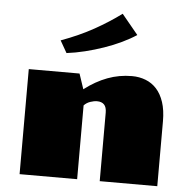

<svg xmlns="http://www.w3.org/2000/svg" viewBox="-54 -828 874 881"><g transform="rotate(5 383.0 -387.0)"><path d="M202.6 -627.9Q286.6 -658.7 352.8 -695.6Q418.9 -732.4 475.6 -774.4L550.8 -683.1Q522.5 -664.1 484.6 -646Q446.8 -627.9 404.5 -613.3Q362.3 -598.6 318.4 -587.9Q274.4 -577.1 234.4 -572.3ZM68.4 -483.9H302.2L325.7 -413.6Q377.4 -453.1 430.9 -473.1Q484.4 -493.2 543.5 -493.2Q577.1 -493.2 606.2 -481.9Q635.3 -470.7 656.7 -447.3Q678.2 -423.8 690.4 -387Q702.6 -350.1 702.6 -298.8V0H437.5V-315.4Q437.5 -340.8 426.3 -352.5Q415 -364.3 393.6 -364.3Q379.4 -364.3 362.3 -358.4Q345.2 -352.5 333.5 -339.8V0H68.4Z"/></g></svg>

Font: Poller One
Style: Regular
Weight: 400
Designer: Yvonne Schttler
Foundry: Yvonne Schttler
Version: Version 1.002